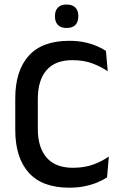

<svg xmlns="http://www.w3.org/2000/svg" viewBox="-20 -836 550 868"><path d="M293 12.5Q170.5 12.5 109.8 -55.5Q49 -123.5 49 -249V-391Q49 -516 109.8 -583.8Q170.5 -651.5 293 -651.5Q330.5 -651.5 361.5 -645Q392.5 -638.5 417 -628Q441.5 -617.5 459 -606L467 -514Q437.5 -534 398.5 -549Q359.5 -564 306.5 -564Q229.5 -564 190.2 -518.5Q151 -473 151 -389.5V-252.5Q151 -169.5 190.8 -123.5Q230.5 -77.5 309.5 -77.5Q361.5 -77.5 401.8 -92.2Q442 -107 472 -128.5L464 -34Q446.5 -22.5 421.2 -11.8Q396 -1 363.8 5.8Q331.5 12.5 293 12.5ZM281 -709.5Q255 -709.5 241.8 -723.2Q228.5 -737 228.5 -761.5V-764Q228.5 -788 241.8 -801.8Q255 -815.5 281 -815.5Q307.5 -815.5 320.8 -801.8Q334 -788 334 -764V-761.5Q334 -737 320.8 -723.2Q307.5 -709.5 281 -709.5Z"/></svg>

Font: Anek Latin Medium
Style: Regular
Weight: 500
Designer: Yesha Goshar
Foundry: Ek Type
Version: Version 1.003